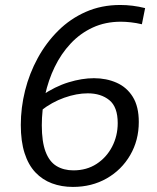

<svg xmlns="http://www.w3.org/2000/svg" viewBox="-20 -727 617 756"><path d="M141.6 -291.6 143.9 -350.5Q196.5 -386.5 249.7 -402.8Q302.8 -419.1 349.8 -419.1Q399.1 -419.1 439.3 -401.2Q479.5 -383.4 503 -345.4Q526.5 -307.4 526.5 -246.7Q526.5 -174.3 492.6 -116.2Q458.8 -58 400.1 -24.5Q341.4 9 267.1 9Q222.4 9 184.7 -5Q147 -19 119.3 -48.3Q91.6 -77.7 76.8 -124Q61.9 -170.4 61.9 -235.1Q61.9 -302.8 78.7 -370.3Q95.6 -437.8 128.6 -498.3Q161.6 -558.8 209 -605.9Q256.3 -653.1 317.7 -680.2Q379.1 -707.4 453.4 -707.4Q502.4 -707.4 551.4 -695.1L538.7 -631.5Q516.4 -636.8 495.4 -639.1Q474.4 -641.5 455.7 -641.5Q394.8 -641.5 345.3 -618.6Q295.8 -595.8 258.2 -555.5Q220.5 -515.2 195.4 -463.3Q170.2 -411.3 157.4 -352.2Q144.6 -293.1 144.6 -233.7Q144.6 -169.1 159.4 -129.8Q174.2 -90.5 202.3 -73.4Q230.5 -56.2 269.1 -56.2Q321.3 -56.2 360.4 -81.7Q399.5 -107.2 421.5 -149.6Q443.5 -192.1 443.5 -242.3Q443.5 -305.9 410.5 -332.7Q377.5 -359.5 325.6 -359.5Q281.7 -359.5 232.9 -342.2Q184.2 -324.9 141.6 -291.6Z"/></svg>

Font: Bitter Thin
Style: Italic
Weight: 100
Italic angle: -9°
Designer: Sol Matas, and Bitter project Authors
Foundry: Sol Matas
Version: Version 2.002